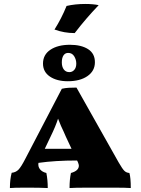

<svg xmlns="http://www.w3.org/2000/svg" viewBox="-20 -947 710 969"><path d="M640 2Q617 0 547 0H495H436Q353 0 331 2Q331 -41 338 -74Q378 -85 378 -111Q378 -117 373 -129L369 -137Q258 -137 174 -125Q171 -106 182 -92.5Q193 -79 214 -74Q221 -39 221 2Q183 0 115 0Q48 0 30 2Q30 -42 39 -75Q60 -77 73.5 -91Q87 -105 108 -146L292 -499Q309 -503 327 -504Q345 -505 366 -505L579 -127Q598 -94 608 -84.5Q618 -75 633 -74Q640 -51 640 2ZM341 -196 312 -258 302 -281Q288 -309 273 -348Q260 -308 236 -259L206 -196ZM197 -626Q197 -671 234.5 -696Q272 -721 333 -721Q390 -721 424.5 -699Q459 -677 459 -633Q459 -589 421.5 -563Q384 -537 322 -537Q267 -537 232 -560.5Q197 -584 197 -626ZM365 -626Q365 -646 354.5 -663Q344 -680 324 -680Q309 -680 300.5 -667.5Q292 -655 292 -632Q292 -610 302 -596.5Q312 -583 330 -583Q345 -583 355 -594.5Q365 -606 365 -626ZM255 -798Q290 -853 316 -917Q359 -927 410 -927Q450 -927 478 -921Q412 -852 357 -780Q304 -780 255 -798Z"/></svg>

Font: Vollkorn SC Black
Style: Regular
Weight: 900
Designer: Friedrich Althausen
Foundry: Friedrich Althausen
Version: Version 4.015